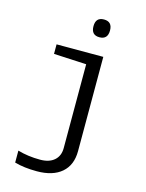

<svg xmlns="http://www.w3.org/2000/svg" viewBox="-143 -842 887 1167"><g transform="rotate(15 300.0 -258.5)"><path d="M362.8 -756.8Q415 -756.8 415 -701.2Q415 -645 362.8 -645Q311 -645 311 -701.2Q311 -756.8 362.8 -756.8ZM65.9 223.1V147.9Q131.3 167 207 167Q264.2 167 296.1 139.2Q328.1 111.3 328.1 62V-465.8L123 -476.1V-536.1H417V57.1Q417 145 361.8 192.6Q306.6 240.2 206.1 240.2Q126 240.2 65.9 223.1Z"/></g></svg>

Font: Apple Sans Adjectives
Style: Regular
Weight: 400
Monospace: yes
Foundry: Apple Sans Adjectives
Version: Version 0.01